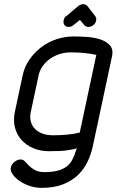

<svg xmlns="http://www.w3.org/2000/svg" viewBox="-20 -730 563 927"><path d="M358 -701Q362 -705 369.5 -707.5Q377 -710 382 -710Q393 -710 402 -701L439 -653Q447 -643 444 -631Q442 -618 431 -609Q420 -600 407 -600Q394 -600 387 -609L366 -634L335 -609Q325 -600 311 -600Q297 -600 291 -609.5Q285 -619 287 -631L291 -643Q293 -649 300 -652ZM445 -465Q419 -471 388 -474Q357 -477 331 -477H319Q293 -477 268 -469Q243 -461 222 -446.5Q201 -432 186 -411Q171 -390 166 -364L129 -191Q123 -164 129 -142.5Q135 -121 150 -106.5Q165 -92 186.5 -84.5Q208 -77 234 -77H244Q271 -77 304.5 -80Q338 -83 365 -90ZM429 -28Q421 11 404 48Q387 85 358 113.5Q329 142 285.5 159.5Q242 177 180 177Q151 177 123 167.5Q95 158 74 143.5Q53 129 41 111.5Q29 94 32 79Q36 63 50 51.5Q64 40 80 40Q92 40 100.5 49.5Q109 59 120.5 70.5Q132 82 149.5 91.5Q167 101 196 101Q231 101 256.5 94.5Q282 88 299.5 75.5Q317 63 328 43Q339 23 347 -4L351 -15Q349 -14 345.5 -12.5Q342 -11 339 -10Q299 -2 269 -1Q239 0 217 0Q176 0 142 -14Q108 -28 85 -53Q62 -78 52.5 -113Q43 -148 52 -191L89 -364Q98 -408 122.5 -443Q147 -478 180.5 -503Q214 -528 254 -541Q294 -554 335 -554Q360 -554 395 -552Q430 -550 460.5 -541Q491 -532 509.5 -512.5Q528 -493 521 -459Z"/></svg>

Font: VDS Compensated
Style: Light Italic
Weight: 300
Italic angle: -12°
Designer: artmaker
Foundry: artmaker
Version: Version 1.000 2012 initial release